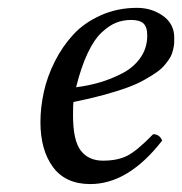

<svg xmlns="http://www.w3.org/2000/svg" viewBox="-20 -459 464 489"><path d="M355 -368.2Q355 -390.6 345.2 -399.4Q335.4 -408.2 314 -408.2Q293.5 -408.2 275.6 -401.1Q257.8 -394 238.8 -376.2Q219.7 -358.4 203.1 -323.2Q186.5 -288.1 173.8 -236.8Q205.6 -240.7 234.6 -249.3Q263.7 -257.8 292.2 -272.7Q320.8 -287.6 337.9 -312.3Q355 -336.9 355 -368.2ZM167 -199.2Q166 -191.4 166 -165Q166 -101.1 185.8 -75.4Q205.6 -49.8 242.2 -49.8Q279.3 -49.8 304 -62.3Q328.6 -74.7 370.1 -117.2Q386.2 -117.2 393.1 -101.1Q307.1 9.8 210 9.8Q147 9.8 115 -33.4Q83 -76.7 83 -147.9Q83 -185.5 91.6 -224.6Q100.1 -263.7 119.6 -302.5Q139.2 -341.3 167 -371.3Q194.8 -401.4 237.1 -420.2Q279.3 -439 329.1 -439Q366.2 -439 395 -418.7Q423.8 -398.4 423.8 -362.8Q423.8 -354 423.6 -348.6Q423.3 -343.3 420.9 -332.5Q418.5 -321.8 414.3 -314.2Q410.2 -306.6 401.1 -295.4Q392.1 -284.2 379.6 -275.4Q367.2 -266.6 347.7 -255.6Q328.1 -244.6 303.2 -235.6Q278.3 -226.6 243.4 -217Q208.5 -207.5 167 -199.2Z"/></svg>

Font: Common Serif
Style: Italic
Weight: 400
Italic angle: -12°
Designer: Philipp H. Poll, Khaled Hosny
Foundry: Stefan Peev, Context Ltd.
Version: Version 1.026